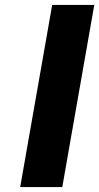

<svg xmlns="http://www.w3.org/2000/svg" viewBox="-20 -760 403 780"><path d="M363 -740 233 0H62L192 -740Z"/></svg>

Font: Fz Poppins
Style: Bold Italic
Weight: 700
Italic angle: -10°
Designer: Ninad Kale (Devanagari), Jonny Pinhorn (Latin)
Foundry: Indian Type Foundry
Version: Vit hóa bi Vntype.Com & FontZin.Com